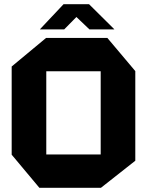

<svg xmlns="http://www.w3.org/2000/svg" viewBox="-20 -901 704 921"><path d="M202 -559V-719H495L629 -560V-559ZM169 0 36 -159V-160H463V0ZM36 -160V-582L201 -719H202V-160ZM463 0V-559H629V-130L464 0ZM409 -760 304 -860 407 -881 528 -761V-760ZM172 -760V-761L285 -881H407L288 -760Z"/></svg>

Font: Foldit
Style: Bold
Weight: 700
Version: Version 1.003